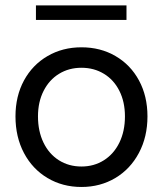

<svg xmlns="http://www.w3.org/2000/svg" viewBox="-20 -706 622 733"><path d="M39.1 -261.7Q39.1 -338.9 71.5 -398.7Q104 -458.5 161.4 -491.9Q218.8 -525.4 291 -525.4Q363.8 -525.4 421.1 -491.9Q478.5 -458.5 510.7 -398.7Q543 -338.9 543 -261.7Q543 -183.6 510.3 -122.1Q477.5 -60.5 420.2 -26.4Q362.8 7.8 291 7.8Q218.8 7.8 161.4 -26.4Q104 -60.5 71.5 -121.8Q39.1 -183.1 39.1 -261.7ZM457 -261.7Q457 -316.9 435.8 -359.1Q414.6 -401.4 376.7 -424.3Q338.9 -447.3 291 -447.3Q243.2 -447.3 205.6 -424.3Q168 -401.4 146.5 -359.1Q125 -316.9 125 -261.7Q125 -205.1 146 -161.6Q167 -118.2 204.8 -94.2Q242.7 -70.3 291 -70.3Q338.9 -70.3 376.7 -94.2Q414.6 -118.2 435.8 -161.6Q457 -205.1 457 -261.7ZM117.2 -685.5H462.9V-629.9H117.2Z"/></svg>

Font: Reddit Sans Fudge
Style: Regular
Weight: 400
Designer: Stephen Hutchings
Foundry: Reddit
Version: Version 1.011